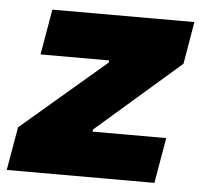

<svg xmlns="http://www.w3.org/2000/svg" viewBox="-71 -565 640 610"><g transform="rotate(5 248.5 -260.0)"><path d="M-28 0H443L468 -145H233L234 -152L502 -385L525 -520H72L47 -375H266L265 -368L-4 -138Z"/></g></svg>

Font: Fixel Display Black
Style: Italic
Weight: 900
Italic angle: -10°
Designer: AlfaBravo + MacPaw
Foundry: Kyrylo Tkachov, Marchela Mozhyna, Serhii Makarenko, Maria Weinstein, Zakhar Kryvoshyya
Version: Version 1.210;Glyphs 3.2 (3217)